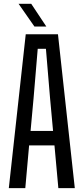

<svg xmlns="http://www.w3.org/2000/svg" viewBox="-20 -978 435 998"><path d="M25.8 0 113.8 -800H281.3L368.8 0H283.3L263.1 -222.2H131.3L111.5 0ZM138.9 -297.4H255.8L240.2 -467.7L218.7 -724.4H176.1L154.5 -467.3ZM159 -840 76.5 -958.3H142.3L220.9 -840Z"/></svg>

Font: Big Shoulders Thin
Style: Regular
Weight: 100
Version: Version 2.002